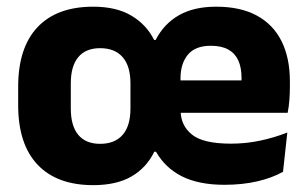

<svg xmlns="http://www.w3.org/2000/svg" viewBox="-20 -526 898 560"><path d="M252 14Q146 14 89.5 -45.8Q33 -105.5 33 -219.5V-273Q33 -387 89.5 -446.8Q146 -506.5 252 -506.5Q319 -506.5 363 -480.5Q407 -454.5 429.5 -409.5H434Q458 -456.5 501.8 -481.5Q545.5 -506.5 610.5 -506.5Q681.5 -506.5 729.2 -480.5Q777 -454.5 801.2 -405.8Q825.5 -357 825.5 -289V-272.5Q825.5 -253.5 824 -233.8Q822.5 -214 819 -197H681.5Q683 -227.5 683.8 -253.5Q684.5 -279.5 684.5 -298Q684.5 -329 675 -349.8Q665.5 -370.5 645.8 -381.5Q626 -392.5 595 -392.5Q549.5 -392.5 528 -366.5Q506.5 -340.5 506.5 -297.5V-252L507 -235V-202.5Q507 -160.5 539.5 -133.8Q572 -107 654 -107Q697.5 -107 738.8 -115.8Q780 -124.5 818 -139.5L805.5 -25Q773.5 -7 730.2 3Q687 13 634.5 13Q560 13 511 -11.5Q462 -36 435 -83.5H430Q407.5 -37 363.8 -11.5Q320 14 252 14ZM441.5 -197V-291.5H788.5V-197ZM272 -106.5Q315 -106.5 337.8 -132.8Q360.5 -159 360.5 -209.5V-283Q360.5 -333 337.8 -359.2Q315 -385.5 272 -385.5Q230 -385.5 208.2 -359.2Q186.5 -333 186.5 -283V-209.5Q186.5 -159 208.2 -132.8Q230 -106.5 272 -106.5Z"/></svg>

Font: Anek Bangla Medium
Style: Bold
Weight: 700
Version: Version 1.003